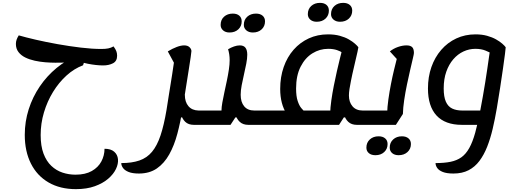

<svg xmlns="http://www.w3.org/2000/svg" viewBox="-20 -847 3587 1341"><path d="M510 474Q400 474 319.5 427.5Q239 381 196 295.5Q153 210 153 95Q153 2 180.5 -84Q208 -170 258 -243.5Q308 -317 375.5 -372.5Q443 -428 524 -460L454 -410L366 -409Q334 -409 296.5 -412Q259 -415 222.5 -423Q186 -431 156.5 -445.5Q127 -460 109 -483.5Q91 -507 91 -540Q91 -556 96 -570Q101 -584 111 -600Q159 -586 230.5 -569.5Q302 -553 383.5 -538.5Q465 -524 544.5 -514.5Q624 -505 688 -505Q717 -505 736.5 -509Q756 -513 773 -523Q787 -504 792.5 -489.5Q798 -475 798 -458Q798 -420 769 -405Q740 -390 700 -390Q678 -390 650 -393Q622 -396 594.5 -401.5Q567 -407 546 -414L573 -430L560 -391Q498 -368 444.5 -319.5Q391 -271 350.5 -205Q310 -139 287 -62Q264 15 264 96Q264 173 284 226Q304 279 338.5 311.5Q373 344 416.5 358.5Q460 373 507 373Q576 373 621 347.5Q666 322 688 280.5Q710 239 710 192Q754 192 777.5 212.5Q801 233 804 265Q807 297 790 333Q773 369 736 401Q699 433 642.5 453.5Q586 474 510 474Z M1334 25Q1296 25 1274 4Q1252 -17 1244 -51L1286 -27H1205L1271 -185Q1271 -135 1296 -105.5Q1321 -76 1367 -75H1413L1397 25ZM950 365Q905 365 878 354Q851 343 839 326Q827 309 827 292Q901 292 953.5 274Q1006 256 1041.5 213.5Q1077 171 1101 99.5Q1125 28 1143 -79Q1152 -136 1159 -181Q1166 -226 1172 -262Q1178 -298 1182.5 -328Q1187 -358 1191 -385Q1195 -412 1199 -438L1205 -390L1152 -488Q1185 -508 1214.5 -519Q1244 -530 1266 -530Q1291 -530 1304 -517Q1317 -504 1317 -490Q1317 -483 1312 -449Q1307 -415 1298.5 -361Q1290 -307 1279 -238Q1268 -169 1256 -91Q1241 3 1219 86Q1197 169 1162 231.5Q1127 294 1075.5 329.5Q1024 365 950 365ZM1397 25 1414 -75Q1425 -75 1427 -62Q1429 -49 1425 -25Q1421 -3 1414.5 11Q1408 25 1397 25Z M1398 25 1414 -75H1562L1527 -40V-76Q1527 -98 1533 -131.5Q1539 -165 1547.5 -204Q1556 -243 1564.5 -283.5Q1573 -324 1578.5 -361Q1584 -398 1584 -427Q1584 -448 1581 -467.5Q1578 -487 1573 -503Q1593 -515 1614.5 -522.5Q1636 -530 1655 -530Q1682 -530 1694.5 -513.5Q1707 -497 1707 -465Q1707 -438 1700 -402Q1693 -366 1684 -327Q1675 -288 1668 -251.5Q1661 -215 1661 -185Q1661 -134 1685.5 -104.5Q1710 -75 1756 -75H1802L1786 25H1714Q1677 25 1654.5 4Q1632 -17 1624 -51L1655 -27H1624L1590 25ZM1786 25 1803 -75Q1814 -75 1816 -62Q1818 -49 1814 -25Q1810 -3 1803.5 11Q1797 25 1786 25ZM1398 25Q1387 25 1384.5 12Q1382 -1 1386 -25Q1391 -48 1397 -61.5Q1403 -75 1414 -75ZM1746 -620Q1718 -620 1700.5 -635Q1683 -650 1683 -673Q1683 -709 1707 -730.5Q1731 -752 1768 -752Q1797 -752 1814 -737.5Q1831 -723 1831 -698Q1831 -664 1807.5 -642Q1784 -620 1746 -620ZM1583 -620Q1555 -620 1538 -635Q1521 -650 1521 -673Q1521 -709 1545 -730.5Q1569 -752 1606 -752Q1635 -752 1651.5 -737.5Q1668 -723 1668 -698Q1668 -664 1644.5 -642Q1621 -620 1583 -620Z M2472 25Q2435 25 2412.5 4Q2390 -17 2382 -51L2423 -27H2327L2431 -281Q2425 -253 2421 -226Q2417 -199 2417 -180Q2417 -134 2442 -104.5Q2467 -75 2513 -75H2562L2546 25ZM1787 25 1803 -75H2006L1983 -50Q1960 -85 1948.5 -129Q1937 -173 1937 -226Q1937 -309 1961.5 -379Q1986 -449 2031 -500Q2076 -551 2137 -579Q2198 -607 2271 -607Q2317 -607 2353.5 -597Q2390 -587 2416 -572Q2442 -557 2459 -542Q2476 -527 2483 -517Q2483 -512 2477 -485.5Q2471 -459 2461.5 -418.5Q2452 -378 2441 -329.5Q2430 -281 2420.5 -230.5Q2411 -180 2404.5 -133.5Q2398 -87 2397 -51L2348 25ZM2286 -55Q2287 -95 2294 -145Q2301 -195 2311.5 -248Q2322 -301 2333 -349.5Q2344 -398 2353.5 -436Q2363 -474 2368 -493L2369 -480Q2360 -488 2334 -497Q2308 -506 2272 -506Q2213 -506 2162 -474.5Q2111 -443 2079.5 -381Q2048 -319 2048 -229Q2048 -175 2059 -142Q2070 -109 2084 -92.5Q2098 -76 2106 -68L2075 -75H2317ZM1787 25Q1776 25 1773.5 12Q1771 -1 1775 -25Q1780 -48 1786 -61.5Q1792 -75 1803 -75ZM2546 25 2563 -75Q2574 -75 2576 -62Q2578 -49 2574 -25Q2570 -3 2563.5 11Q2557 25 2546 25ZM2355 -695Q2327 -695 2309.5 -710Q2292 -725 2292 -748Q2292 -784 2316 -805.5Q2340 -827 2377 -827Q2406 -827 2423 -812.5Q2440 -798 2440 -773Q2440 -739 2416.5 -717Q2393 -695 2355 -695ZM2192 -695Q2164 -695 2147 -710Q2130 -725 2130 -748Q2130 -784 2154 -805.5Q2178 -827 2215 -827Q2244 -827 2260.5 -812.5Q2277 -798 2277 -773Q2277 -739 2253.5 -717Q2230 -695 2192 -695Z M2547 25 2563 -75H2706L2684 -55Q2685 -99 2692.5 -152.5Q2700 -206 2710.5 -259.5Q2721 -313 2732 -358.5Q2743 -404 2750.5 -433Q2758 -462 2759 -466L2765 -420L2703 -488Q2728 -508 2759.5 -519Q2791 -530 2819 -530Q2846 -530 2858.5 -518Q2871 -506 2871 -477Q2871 -470 2863.5 -438.5Q2856 -407 2845 -359.5Q2834 -312 2822.5 -257Q2811 -202 2803 -148Q2795 -94 2794 -51L2745 25ZM2547 25Q2536 25 2533.5 12Q2531 -1 2535 -25Q2540 -48 2546 -61.5Q2552 -75 2563 -75ZM2764 237Q2736 237 2719 222.5Q2702 208 2702 184Q2702 149 2726 127Q2750 105 2787 105Q2816 105 2833 119.5Q2850 134 2850 159Q2850 193 2826 215Q2802 237 2764 237ZM2602 237Q2573 237 2556 222.5Q2539 208 2539 184Q2539 149 2563 127Q2587 105 2624 105Q2653 105 2670 119.5Q2687 134 2687 159Q2687 193 2663.5 215Q2640 237 2602 237Z M3147 365Q3100 365 3072.5 354Q3045 343 3033.5 326Q3022 309 3022 292Q3083 292 3127 283Q3171 274 3202.5 251.5Q3234 229 3257.5 187Q3281 145 3299 80Q3317 15 3335 -79Q3344 -125 3352.5 -174Q3361 -223 3369 -272Q3377 -321 3383.5 -366.5Q3390 -412 3395.5 -450Q3401 -488 3405 -514L3416 -472Q3403 -480 3372.5 -493Q3342 -506 3300 -506Q3257 -506 3217 -487.5Q3177 -469 3146 -433Q3115 -397 3097 -346Q3079 -295 3079 -229Q3079 -171 3094 -137Q3109 -103 3138 -89Q3167 -75 3209 -75H3358V25H3206Q3089 25 3029 -40Q2969 -105 2969 -229Q2969 -310 2993 -378.5Q3017 -447 3061.5 -498.5Q3106 -550 3167 -578.5Q3228 -607 3301 -607Q3346 -607 3382 -597Q3418 -587 3444.5 -572Q3471 -557 3488 -542Q3505 -527 3512 -517Q3512 -511 3507 -470.5Q3502 -430 3493 -368Q3484 -306 3473 -233.5Q3462 -161 3450 -91Q3437 -15 3421 53Q3405 121 3382.5 178Q3360 235 3328.5 277Q3297 319 3252.5 342Q3208 365 3147 365Z"/></svg>

Font: Lemonada
Style: Regular
Weight: 400
Designer: Mohamed Gaber (Arabic), Eduardo Tunni (Latin)
Foundry: Kief Type Foundry
Version: Version 4.005